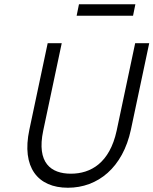

<svg xmlns="http://www.w3.org/2000/svg" viewBox="-20 -873 721 902"><path d="M204 -670 118 -264C80 -86 158 9 299 9C440 9 557 -86 595 -264L681 -670H615L528 -259C495 -107 406 -57 313 -57C220 -57 151 -107 183 -259L270 -670ZM340 -799H605L616 -853H351Z"/></svg>

Font: LT Wave Mono Light
Style: Italic
Weight: 300
Designer: Daniel Lyons
Version: Version 2.5 (Glyphs App)